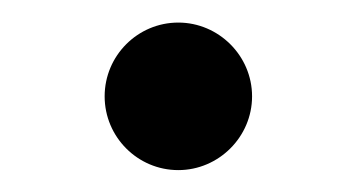

<svg xmlns="http://www.w3.org/2000/svg" viewBox="-20 -404 317 171"><path d="M138.8 -252.5C174.7 -252.5 204.5 -282 204.5 -318.2C204.5 -354.4 174.7 -383.9 138.8 -383.9C102.6 -383.9 73.2 -354.4 73.2 -318.2C73.2 -282 102.6 -252.5 138.8 -252.5Z"/></svg>

Font: GiG Sans Text
Style: Regular
Weight: 400
Designer: Andreas Faust
Version: Version 1.100;FEAKit 1.0